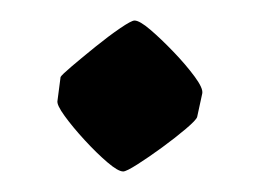

<svg xmlns="http://www.w3.org/2000/svg" viewBox="-20 -149 251 187"><path d="M39 -74Q40 -76 50 -84.5Q60 -93 73 -103.5Q86 -114 97 -121.5Q108 -129 111 -129Q116 -129 126.5 -120Q137 -111 149 -98.5Q161 -86 169.5 -74.5Q178 -63 177 -58L172 -35Q171 -32 161 -23.5Q151 -15 138 -5.5Q125 4 114 11Q103 18 100 18Q95 18 84.5 9Q74 0 62.5 -12.5Q51 -25 43 -36Q35 -47 36 -51Z"/></svg>

Font: Grenze Gotisch SemiBold
Style: Regular
Weight: 600
Designer: Renata Polastri
Foundry: Omnibus-Type
Version: Version 1.001